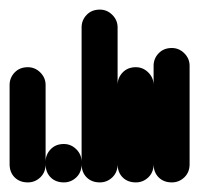

<svg xmlns="http://www.w3.org/2000/svg" viewBox="-20 -380 415 400"><path d="M0 -38H75V-203H0ZM38 -75Q21 -75 10.5 -64Q0 -53 0 -38Q0 -21 10.5 -10.5Q21 0 38 0Q53 0 64 -10.5Q75 -21 75 -38Q75 -53 64 -64Q53 -75 38 -75ZM38 -240Q21 -240 10.5 -229Q0 -218 0 -203Q0 -186 10.5 -175.5Q21 -165 38 -165Q53 -165 64 -175.5Q75 -186 75 -203Q75 -218 64 -229Q53 -240 38 -240Z M75 -38H150V-43H75ZM113 -75Q96 -75 85.5 -64Q75 -53 75 -38Q75 -21 85.5 -10.5Q96 0 113 0Q128 0 139 -10.5Q150 -21 150 -38Q150 -53 139 -64Q128 -75 113 -75ZM113 -80Q96 -80 85.5 -69Q75 -58 75 -43Q75 -26 85.5 -15.5Q96 -5 113 -5Q128 -5 139 -15.5Q150 -26 150 -43Q150 -58 139 -69Q128 -80 113 -80Z M150 -38H225V-323H150ZM188 -75Q171 -75 160.5 -64Q150 -53 150 -38Q150 -21 160.5 -10.5Q171 0 188 0Q203 0 214 -10.5Q225 -21 225 -38Q225 -53 214 -64Q203 -75 188 -75ZM188 -360Q171 -360 160.5 -349Q150 -338 150 -323Q150 -306 160.5 -295.5Q171 -285 188 -285Q203 -285 214 -295.5Q225 -306 225 -323Q225 -338 214 -349Q203 -360 188 -360Z M225 -38H300V-203H225ZM263 -75Q246 -75 235.5 -64Q225 -53 225 -38Q225 -21 235.5 -10.5Q246 0 263 0Q278 0 289 -10.5Q300 -21 300 -38Q300 -53 289 -64Q278 -75 263 -75ZM263 -240Q246 -240 235.5 -229Q225 -218 225 -203Q225 -186 235.5 -175.5Q246 -165 263 -165Q278 -165 289 -175.5Q300 -186 300 -203Q300 -218 289 -229Q278 -240 263 -240Z M300 -38H375V-243H300ZM338 -75Q321 -75 310.5 -64Q300 -53 300 -38Q300 -21 310.5 -10.5Q321 0 338 0Q353 0 364 -10.5Q375 -21 375 -38Q375 -53 364 -64Q353 -75 338 -75ZM338 -280Q321 -280 310.5 -269Q300 -258 300 -243Q300 -226 310.5 -215.5Q321 -205 338 -205Q353 -205 364 -215.5Q375 -226 375 -243Q375 -258 364 -269Q353 -280 338 -280Z"/></svg>

Font: Wavefont Medium
Style: Regular
Weight: 500
Version: Version 3.004;gftools[0.9.33]